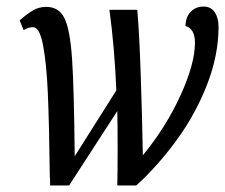

<svg xmlns="http://www.w3.org/2000/svg" viewBox="-20 -566 687 586"><path d="M132 -29Q130 -191 126 -281.5Q122 -372 111.5 -427.5Q101 -483 81 -483Q66 -483 52 -474L40 -504Q63 -524 81 -534.5Q99 -545 121 -545Q160 -545 177 -510Q194 -475 200 -385.5Q206 -296 208 -89L335 -290Q330 -418 314 -536H399Q405 -470 409.5 -337.5Q414 -205 416 -92Q486 -177 530.5 -274Q575 -371 575 -436Q575 -478 546 -487Q547 -515 562.5 -530.5Q578 -546 601 -546Q624 -546 635.5 -528.5Q647 -511 647 -484Q647 -397 611.5 -306.5Q576 -216 518.5 -137.5Q461 -59 396 0H338Q339 -35 339 -111Q339 -189 338 -227L191 0H133Q133 -20 132 -29Z"/></svg>

Font: Noto Serif Cond
Style: Italic
Weight: 400
Width: 3
Italic angle: -12°
Designer: Monotype Design Team
Foundry: Monotype Imaging Inc.
Version: Version 1.001